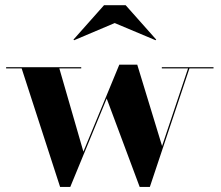

<svg xmlns="http://www.w3.org/2000/svg" viewBox="-20 -724 866 754"><path d="M430.5 -633.5 271 -566 268.5 -568.5 388.5 -703.5H473.5L593.5 -568.5L591 -566ZM307.5 -128.5 448.5 -470H519L616.5 -150.5L718.5 -455.5H615.5V-460H818.5V-455.5H724L568.5 10H528.5L399 -337L256 10H216L65 -455.5H4V-460H299V-455.5H213Z"/></svg>

Font: Bodoni* 36pt
Style: Bold
Weight: 700
Version: Version 2.3